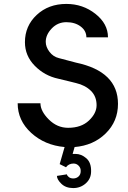

<svg xmlns="http://www.w3.org/2000/svg" viewBox="-20 -736 651 978"><path d="M581 -207Q581 -118 518.5 -56.5Q456 5 360 13L350 48H365Q394 48 419.5 70Q445 92 444 137Q444 174 417 198Q390 222 353 222Q315 222 292.5 200Q270 178 270 160L321 152Q321 158 330 165.5Q339 173 353 173Q369 173 380 163Q391 153 391 136Q392 120 381 108.5Q370 97 355 97Q330 97 316 116L284 100L309 13Q208 4 139 -59Q70 -122 70 -210H186Q186 -170 228.5 -127.5Q271 -85 327 -85Q394 -85 433 -122Q472 -159 472 -200Q472 -245 443 -273.5Q414 -302 367 -313Q360 -315 335 -321Q310 -327 277 -335Q207 -350 157 -401Q107 -452 107 -521Q107 -604 167 -660Q227 -716 318 -716Q402 -716 466 -665.5Q530 -615 530 -546H420Q420 -579 391 -601Q362 -623 318 -623Q274 -623 243.5 -591Q213 -559 213 -523Q213 -497 232 -472Q251 -447 280 -440L367 -417Q581 -372 581 -207Z"/></svg>

Font: Simpel Medium
Style: Regular
Weight: 500
Designer: Janko Jovanovic
Version: Version 1.048;PS 001.048;hotconv 1.0.88;makeotf.lib2.5.64775